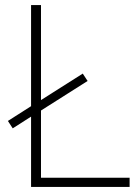

<svg xmlns="http://www.w3.org/2000/svg" viewBox="-20 -734 550 754"><path d="M102 0H489V-36H141V-300L324 -416L305 -445L141 -341V-714H102V-317L11 -259L30 -230L102 -276Z"/></svg>

Font: Noto Sans Telugu ExtraLight
Style: Regular
Weight: 200
Designer: Jelle Bosma - Monotype Design Team
Foundry: Monotype Imaging Inc.
Version: Version 2.005